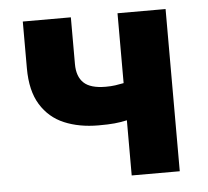

<svg xmlns="http://www.w3.org/2000/svg" viewBox="-42 -541 634 585"><g transform="rotate(-5 275.0 -248.0)"><path d="M337.9 0V-168.7Q317.8 -164.3 299.7 -162.6Q281.6 -160.8 250.7 -160.8Q191.8 -160.8 146.2 -180Q100.6 -199.2 74.4 -241.8Q48.2 -284.3 48.2 -353V-496.1H195.2V-353Q195.2 -314.8 215.7 -295.5Q236.1 -276.1 282.7 -276.1Q299 -276.1 311.9 -277.9Q324.9 -279.7 337.9 -282.4V-496.1H484.9V0Z"/></g></svg>

Font: Source Sans Variable
Style: Regular
Weight: 200
Designer: Paul D. Hunt
Foundry: Adobe Systems Incorporated
Version: Version 3.006;hotconv 1.0.111;makeotfexe 2.5.65597